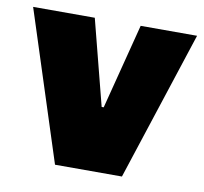

<svg xmlns="http://www.w3.org/2000/svg" viewBox="-64 -579 688 647"><g transform="rotate(10 279.5 -255.5)"><path d="M560 -511H367L292 -219H285L210 -511H-1L164 0H393Z"/></g></svg>

Font: Chivo Light
Style: Bold
Weight: 900
Designer: Hector Gatti
Foundry: Omnibus-Type
Version: Version 1.003;PS 001.003;hotconv 1.0.70;makeotf.lib2.5.58329